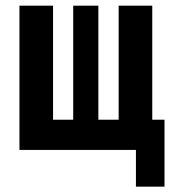

<svg xmlns="http://www.w3.org/2000/svg" viewBox="-20 -538 626 689"><path d="M49.8 0V-517.6H170.4V-108.4H242.7V-517.6H333V-108.4H405.8V-517.6H526.4V-108.4H570.3V131.8H467.8V0Z"/></svg>

Font: Cascadia Code SemiBold
Style: Regular
Weight: 600
Monospace: yes
Designer: Aaron Bell
Foundry: Saja Typeworks
Version: Version 2404.023; ttfautohint (v1.8.4)